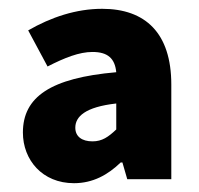

<svg xmlns="http://www.w3.org/2000/svg" viewBox="-20 -833 453 436"><path d="M148 -417C191 -417 225 -436 254 -464H258L269 -426H369V-641C369 -758 310 -813 212 -813C153 -813 96 -794 44 -764L88 -682C127 -702 160 -715 190 -715C225 -715 241 -700 244 -669C95 -656 32 -613 32 -532C32 -470 76 -417 148 -417ZM190 -512C166 -512 151 -523 151 -543C151 -568 173 -590 244 -598V-539C226 -522 212 -512 190 -512Z"/></svg>

Font: Noto Sans CJK TC Black
Style: Regular
Weight: 900
Designer: Ryoko NISHIZUKA 西塚涼子 (kana, bopomofo & ideographs); Paul D. Hunt (Latin, Greek & Cyrillic); Sandoll Communications 산돌커뮤니
Foundry: Adobe
Version: Version 2.004;hotconv 1.0.118;makeotfexe 2.5.65603